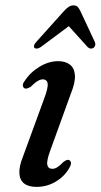

<svg xmlns="http://www.w3.org/2000/svg" viewBox="-20 -704 384 733"><path d="M180 -59.5Q163.5 -59.5 160.5 -75.2Q157.5 -91 173 -132.5L250.5 -346.5Q268 -389.5 266 -416.8Q264 -444 247 -457.2Q230 -470.5 202 -470.5Q166 -470.5 130.8 -449.2Q95.5 -428 74 -394.5Q67 -386 67.2 -378.2Q67.5 -370.5 73.5 -367Q78.5 -364.5 84.2 -366.5Q90 -368.5 97.5 -373Q112.5 -388 123.5 -394.5Q134.5 -401 143 -401Q160 -401 162 -384.2Q164 -367.5 147 -323L68 -107Q52.5 -68.5 54 -42.5Q55.5 -16.5 72.2 -3.5Q89 9.5 119.5 9.5Q159.5 9.5 193.2 -10.8Q227 -31 245 -63.5Q251 -73.5 251 -81Q251 -88.5 245.5 -92Q240.5 -95 235 -93Q229.5 -91 223 -86.5Q208.5 -71.5 198.8 -65.5Q189 -59.5 180 -59.5ZM263.5 -619.5H228.6L314.9 -524Q320.4 -519 326.4 -518.5Q332.3 -518 337.4 -521.5Q341.7 -525 343.4 -531Q345.1 -537 341.7 -544.5L286.8 -662Q281.7 -672.5 276.2 -678Q270.7 -683.5 260.9 -683.5Q250.7 -683.5 242.4 -678Q234.1 -672.5 224.4 -662L119 -544.5Q111.7 -537 110.3 -531Q108.8 -525 111.3 -521.5Q115.1 -518 121.3 -518.5Q127.5 -519 135.1 -524Z"/></svg>

Font: Fraunces
Style: Italic
Weight: 400
Italic angle: -16°
Version: Version 1.000;[b76b70a41]